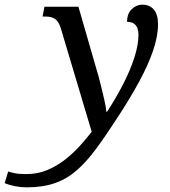

<svg xmlns="http://www.w3.org/2000/svg" viewBox="-182 -565 730 825"><path d="M-68 240Q-93 240 -118 235Q-143 230 -162 222L-147 172Q-135 176 -117.5 179.5Q-100 183 -69 183Q-20 183 21.5 165.5Q63 148 98 120.5Q133 93 161.5 61.5Q190 30 212 1L80 -441Q74 -461 65.5 -472.5Q57 -484 44 -489Q31 -494 11 -494H1L9 -536H155L233 -266Q241 -240 250 -204Q259 -168 266.5 -135Q274 -102 275 -85H278Q316 -143 346.5 -202Q377 -261 395 -316.5Q413 -372 413 -417Q413 -431 408.5 -443.5Q404 -456 393.5 -463.5Q383 -471 364 -471Q364 -507 384.5 -526Q405 -545 429 -545Q461 -545 479 -524Q497 -503 497 -461Q497 -409 475.5 -346.5Q454 -284 414.5 -211.5Q375 -139 321 -57Q272 19 230.5 75Q189 131 147 167.5Q105 204 53.5 222Q2 240 -68 240Z"/></svg>

Font: Noto Serif
Style: Italic
Weight: 400
Italic angle: -12°
Designer: Monotype Design Team
Foundry: Monotype Imaging Inc.
Version: Version 2.013